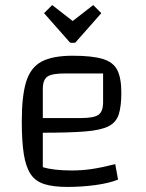

<svg xmlns="http://www.w3.org/2000/svg" viewBox="-20 -729 575 758"><path d="M246 9Q191 9 155.5 -2Q120 -13 101 -41.5Q82 -70 74 -120.5Q66 -171 66 -250Q66 -351 83.5 -407Q101 -463 144.5 -486Q188 -509 267 -509Q343 -509 385 -496.5Q427 -484 443 -452.5Q459 -421 459 -363Q459 -310 449 -278Q439 -246 408.5 -230.5Q378 -215 316 -210Q254 -205 149 -205H119V-263H301Q351 -263 369 -276Q387 -289 387 -325V-439H235Q185 -439 167 -426.5Q149 -414 149 -377V-69Q192 -56 263 -56Q303 -56 341 -61.5Q379 -67 435 -81L446 -20Q412 -6 357.5 1.5Q303 9 246 9ZM186 -709 267 -646 348 -709 380 -677 282 -566Q278 -560 273 -560H261Q256 -560 252 -566L154 -677Z"/></svg>

Font: Changa Light
Style: Regular
Weight: 300
Designer: Eduardo Rodriguez Tunni
Foundry: Eduardo Rodriguez Tunni
Version: Version 3.002; ttfautohint (v1.8.2)